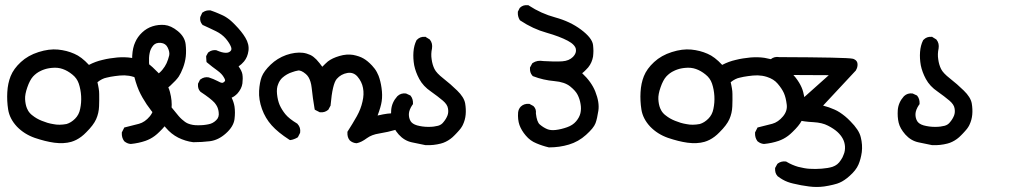

<svg xmlns="http://www.w3.org/2000/svg" viewBox="-20 -454 4040 758"><path d="M495.1 114.3Q481.4 112.8 471.2 104L470.2 103.5L469.7 102.5Q460 88.9 460.9 70.8V68.8L461.9 66.9L468.8 53.2L470.7 49.3L475.1 48.3Q502.4 41.5 528.8 34.7Q552.2 28.3 571.3 5.4Q589.4 -16.6 585.9 -41.5Q582.5 -69.3 574.7 -86.7Q566.9 -104 550.3 -123.5Q542.5 -132.8 532 -139.4Q521.5 -146 507.8 -150.4Q498.5 -153.3 489.5 -154.8Q480.5 -156.2 471.2 -156.5Q461.9 -156.7 452.6 -155.8Q442.9 -154.8 433.8 -153.6Q424.8 -152.3 416.5 -150.9Q408.2 -149.4 400.9 -147.5Q382.8 -144 364.7 -129.4Q366.2 -123 367.4 -116.9Q368.7 -110.8 369.6 -105Q370.6 -99.1 371.1 -93.8Q371.6 -88.4 371.6 -82.5Q372.1 -59.6 371.1 -34.2Q370.1 -7.3 359.6 16.4Q349.1 40 320.3 68.4Q311 78.1 301.3 85.4Q291.5 92.8 281.5 97.9Q271.5 103 261.2 106Q231.9 114.3 194.3 109.4Q176.3 106.9 157 102.1Q137.7 97.2 117.2 90.3Q75.7 75.7 46.9 45.9Q18.1 15.1 12.2 -21.5Q6.8 -56.2 8.8 -90.3Q10.7 -125 22 -153.3Q33.7 -182.6 62.3 -209Q90.8 -235.4 132.3 -248.5Q173.8 -261.7 209 -258.3Q243.7 -254.9 273.4 -241.7Q301.3 -230 331.1 -197.8Q357.4 -211.4 383.8 -217.3Q398.9 -221.2 413.6 -223.4Q428.2 -225.6 442.9 -227.1Q473.1 -229.5 498.5 -225.6Q523.9 -221.2 545.4 -213.9Q553.7 -210.9 563 -204.3Q572.3 -197.8 582.5 -188.5Q592.8 -179.2 605 -166.5Q641.6 -127 650.9 -90.8Q660.2 -55.7 657.2 -25.4Q654.3 4.9 644.5 23.4Q634.8 42 608.9 66.9Q600.1 75.7 591.3 82.3Q582.5 88.9 573.2 93.8Q564 98.6 554.2 102.1Q527.3 111.3 497.1 114.3H496.1ZM242.7 35.6Q260.7 30.3 276.4 14.6Q292 -1 296.4 -23.9Q301.8 -48.8 300.3 -74.7Q298.8 -100.6 291 -124Q283.7 -145.5 265.6 -159.7Q247.1 -174.8 227.5 -181.6Q208 -188.5 184.6 -186Q180.7 -185.5 176.8 -185.1Q172.9 -184.6 169.2 -183.8Q165.5 -183.1 161.9 -182.1Q158.2 -181.2 154.8 -179.9Q151.4 -178.7 148.2 -177.5Q145 -176.3 142.1 -174.8Q132.3 -170.4 124.5 -164.6Q116.7 -158.7 110.4 -151.9Q97.7 -137.7 87.9 -109.4Q78.1 -81.5 79.1 -62.5Q79.6 -52.7 81.3 -43.7Q83 -34.7 86.4 -26.4Q88.4 -21.5 91.3 -16.6Q94.2 -11.7 98.4 -7.1Q102.5 -2.4 107.9 1.5Q124 14.6 145 22.9Q155.8 27.3 167.2 30.8Q178.7 34.2 190.9 36.1Q213.9 41 242.7 35.6Z M742.7 107.4Q727.1 105.5 712.2 100.8Q697.3 96.2 683.6 89.4Q655.8 75.2 634.8 50.3Q614.7 26.9 596.2 5.9Q577.1 -15.6 559.1 -42Q550.3 -55.2 542.5 -68.8Q534.7 -82.5 528.3 -96.7Q514.2 -129.9 506.8 -166.5Q500 -203.6 502 -234.4Q503.9 -266.1 513.7 -287.1Q522.9 -308.6 541 -325.7Q559.1 -342.8 582 -350.1Q604.5 -357.4 629.4 -355.5Q655.3 -353 682.1 -331.1Q709.5 -308.6 712.9 -279.3Q715.8 -252.9 713.4 -230.7Q710.9 -208.5 702.6 -186.5Q698.2 -175.3 694.1 -166.7Q689.9 -158.2 685.5 -151.4Q680.7 -144.5 672.6 -135.7Q664.6 -127 652.3 -115.7Q632.8 -98.1 612.8 -84.5L685.1 3.9Q691.4 11.2 698 17.1Q704.6 22.9 710.4 27.1Q716.3 31.2 722.2 33.7Q740.2 41 762.2 40.5Q768.1 40.5 773.4 40.3Q778.8 40 783.9 39.6Q789.1 39.1 793.9 38.3Q798.8 37.6 803.2 36.6Q811.5 35.2 819.1 31.2Q826.7 27.3 833.5 20.5Q846.2 8.8 843.3 -11.2Q842.8 -14.6 842.3 -17.8Q841.8 -21 840.8 -23.7Q839.8 -26.4 838.9 -29.3Q837.9 -32.2 836.4 -34.7Q835 -37.1 833.5 -39.6Q832 -42 830.3 -44.2Q828.6 -46.4 826.7 -48.8Q812 -64.9 772 -91.3L771 -92.3L770 -93.3Q760.3 -104 761.7 -121.6V-123.5L762.7 -125.5L768.6 -137.2L769.5 -139.2L771.5 -140.6Q786.6 -151.9 804.7 -148.4L805.2 -147.9H805.7Q822.3 -142.6 838.4 -134.3Q851.1 -127 857.4 -127Q861.8 -127 867.2 -132.8Q871.1 -136.2 864.7 -147Q856.9 -162.1 837.9 -175.8Q817.4 -190.4 798.3 -206.5L795.4 -209L794.9 -213.4L793.9 -229V-231.9L794.9 -234.4L800.8 -245.1L801.8 -246.6L803.7 -248Q810.1 -252.9 817.6 -254.9Q825.2 -256.8 833.5 -255.9L835 -255.4L835.9 -254.9Q846.2 -250.5 855.2 -248Q864.3 -245.6 871.1 -245.6Q882.8 -245.1 890.1 -252.4Q896 -258.3 892.1 -268.6Q886.7 -283.2 871.6 -301.3Q856 -319.3 833 -330.6Q820.8 -336.4 808.1 -342.5Q795.4 -348.6 782.2 -354.5L780.3 -355L778.8 -356.9Q768.1 -369.1 770.5 -386.2L771 -387.7L771.5 -388.7L777.3 -401.4L778.3 -403.8L780.8 -405.3Q793 -414.1 809.6 -413.1H810.5L812 -412.6Q816.4 -411.1 821 -409.4Q825.7 -407.7 830.1 -406Q834.5 -404.3 839.1 -402.3Q843.8 -400.4 848.1 -398.4Q852.5 -396.5 856.9 -394.5Q860.4 -393.1 864 -391.1Q867.7 -389.2 871.1 -387Q874.5 -384.8 878.2 -382.3Q881.8 -379.9 885.5 -377Q889.2 -374 892.8 -370.8Q896.5 -367.7 900.1 -364Q903.8 -360.4 907.7 -356.4Q934.6 -329.1 948.7 -305.2Q964.4 -279.3 960.9 -253.4Q957.5 -228.5 943.4 -211.4Q934.1 -200.2 921.9 -191.9Q934.6 -174.3 937 -160.6Q939.5 -144.5 937 -124.5Q935.5 -113.8 930.4 -103.8Q925.3 -93.8 917.5 -85Q906.2 -73.2 894.5 -68.4Q902.8 -51.3 905.8 -33.7Q909.2 -10.7 905.8 16.6Q901.9 45.9 871.6 72.8Q842.3 99.1 808.6 103.5Q792.5 105.5 776.6 106.4Q760.7 107.4 744.1 107.4H743.7ZM600.1 -159.7Q612.3 -167.5 621.6 -179.2Q631.3 -190.9 637.7 -204.6Q644 -218.8 647.9 -234.9Q650.9 -248 642.1 -266.1Q634.3 -282.7 615.2 -284.7Q595.7 -286.6 585.4 -274.9Q579.6 -268.1 575.9 -260.5Q572.3 -252.9 570.8 -244.6Q568.8 -235.4 568.4 -225.6Q567.9 -215.8 568.4 -206.1Q569.3 -186 574.2 -168.9Q577.6 -156.7 582.5 -145L599.1 -158.7L599.6 -159.2Z M1385.7 111.3Q1372.1 109.9 1361.8 101.1L1361.3 100.6L1360.8 100.1Q1350.6 88.4 1351.6 68.8V66.4L1353 64Q1371.6 35.2 1388.7 4.9Q1404.8 -23.9 1411.1 -53.2Q1418 -82 1413.1 -106.9Q1408.7 -131.3 1391.1 -151.9Q1375 -169.9 1351.6 -166Q1326.2 -161.6 1309.6 -142.6Q1292.5 -123 1285.2 -39.1V-37.1L1284.2 -35.6L1277.3 -22.9L1276.4 -21L1274.4 -19.5Q1261.7 -9.3 1244.6 -10.7H1242.7L1240.7 -11.7L1227.1 -18.6L1222.7 -21L1221.7 -25.9Q1214.8 -65.9 1210.4 -107.9Q1209 -120.6 1205.8 -131.1Q1202.6 -141.6 1198 -149.2Q1193.4 -156.7 1187 -162.1Q1177.2 -170.4 1169.2 -173.6Q1161.1 -176.8 1155.8 -175.3Q1150.4 -174.3 1145 -172.9Q1139.6 -171.4 1134.3 -169.4Q1128.9 -167.5 1123.5 -165.5Q1118.2 -163.1 1113.3 -160.4Q1108.4 -157.7 1104 -154.5Q1099.6 -151.4 1095.7 -147.9Q1092.8 -145.5 1090.3 -142.6Q1087.9 -139.6 1085.7 -136.5Q1083.5 -133.3 1081.5 -129.6Q1079.6 -126 1078.1 -121.6Q1071.3 -106 1073.7 -82.5Q1076.2 -58.1 1084 -39.6Q1092.3 -21 1106.4 -3.4Q1120.6 14.2 1152.8 33.7L1153.8 34.2L1154.8 35.6Q1167.5 49.3 1165 68.8L1164.6 70.3L1164.1 71.8L1157.2 85.4L1155.8 87.9L1153.3 89.4Q1150.4 91.3 1147.5 92.5Q1144.5 93.8 1141.4 95Q1138.2 96.2 1135 97.2Q1131.8 98.1 1128.4 98.6L1125 99.1L1121.6 97.2Q1077.6 68.8 1052.7 41Q1027.3 12.7 1014.2 -23.9Q1001 -61 1002.9 -95.2Q1004.9 -128.9 1013.2 -150.9Q1022 -173.3 1048.3 -198.7Q1074.7 -224.1 1109.9 -236.8Q1145.5 -249 1175.8 -245.6Q1183.6 -244.6 1190.9 -242.4Q1198.2 -240.2 1205.1 -237.1Q1211.9 -233.9 1217.8 -229.2Q1223.6 -224.6 1229 -219.2Q1242.7 -204.1 1252.4 -190.4Q1257.8 -196.3 1263.4 -201.4Q1269 -206.5 1274.4 -211.4Q1291.5 -224.6 1319.8 -232.9Q1334.5 -237.3 1347.9 -238.3Q1361.3 -239.3 1374 -237.3Q1386.2 -234.9 1396.5 -231.4Q1406.7 -228 1415 -223.1Q1431.2 -213.9 1448.7 -195.3Q1454.6 -189 1459.5 -182.4Q1464.4 -175.8 1468 -168.9Q1471.7 -162.1 1474.6 -154.8Q1478.5 -144.5 1481.4 -132.6Q1484.4 -120.6 1486.3 -106.9Q1488.3 -93.3 1488.5 -79.8Q1488.8 -66.4 1486.8 -53.7Q1483.9 -33.2 1470.7 2Q1476.6 1 1481.7 -0.2Q1486.8 -1.5 1491.7 -2.4Q1509.3 -5.9 1527.8 -6.8H1530.8L1532.7 -5.9L1545.4 1L1546.9 2L1547.9 2.9Q1561.5 16.1 1557.6 37.6L1557.1 39.6L1556.6 40.5L1549.8 53.2L1547.9 57.1L1543.5 58.1Q1511.7 67.4 1478 72.8Q1462.4 75.2 1450.2 79.8Q1438 84.5 1428.7 91.3Q1417.5 99.6 1407.7 104.5Q1397.9 109.4 1388.7 111.3H1387.2Z M1660.2 119.1Q1632.8 113.3 1606 107.9Q1576.2 101.6 1554.2 77.1Q1533.2 53.2 1527.8 30.3Q1522.5 7.8 1524.4 -20Q1526.9 -49.8 1548.3 -73.7L1548.8 -74.2L1549.3 -74.7Q1563 -87.4 1582.5 -85L1584 -84.5L1585 -84L1597.7 -78.1L1600.1 -77.1L1601.6 -75.2Q1606.4 -69.3 1608.6 -61.5Q1610.8 -53.7 1610.4 -45.4V-42.5L1608.4 -40.5Q1594.7 -20 1594.2 -3.9Q1593.8 12.2 1601.1 24.4Q1604.5 29.8 1610.6 33.9Q1616.7 38.1 1626.5 41Q1637.2 43.9 1648.4 45.4Q1659.7 46.9 1671.4 46.9Q1683.1 46.9 1692.6 45.7Q1702.1 44.4 1709.5 42.5Q1716.3 40.5 1721.7 36.9Q1727.1 33.2 1731.4 27.3Q1741.2 15.6 1746.6 2Q1751.5 -10.7 1748.5 -26.4Q1746.1 -41.5 1728.5 -56.6Q1718.8 -64.9 1706.8 -74Q1694.8 -83 1681.2 -92.8Q1650.9 -113.3 1635.3 -142.1Q1620.6 -169.4 1615.2 -196.3Q1610.4 -223.1 1612.3 -249Q1614.3 -274.9 1624 -294.4L1625 -295.9L1626 -296.9Q1638.7 -310.1 1657.7 -308.6H1660.2L1662.1 -307.1L1674.8 -299.3L1676.3 -298.3L1677.2 -297.4Q1683.1 -290 1685.1 -281.2Q1687 -272.5 1685.5 -262.7Q1680.7 -240.7 1684.1 -219.7Q1687 -198.2 1695.3 -181.6Q1703.1 -165.5 1730 -144.5Q1759.3 -121.6 1784.7 -96.7Q1812 -70.3 1816.4 -45.9Q1820.3 -22.9 1818.4 -1.5Q1817.4 9.3 1814.7 19Q1812 28.8 1808.1 37.1Q1807.1 40 1805.4 42.7Q1803.7 45.4 1802 48.3Q1800.3 51.3 1797.9 54.2Q1795.4 57.1 1793 60.1Q1790.5 63 1787.6 66.2Q1784.7 69.3 1781.5 72.8Q1778.3 76.2 1774.9 79.6Q1766.6 88.4 1757.8 94.7Q1749 101.1 1739.5 105.7Q1730 110.4 1720.2 112.8Q1692.4 120.1 1661.6 119.1H1661.1Z M2145 127.4Q2139.2 126 2133.1 124.3Q2127 122.6 2121.1 120.6Q2115.2 118.7 2109.4 116.5Q2103.5 114.3 2097.7 111.8Q2073.2 102.1 2055.7 81.1Q2046.9 70.8 2040.8 60.5Q2034.7 50.3 2030.8 39.6Q2023.4 18.1 2025.4 -9.8Q2026.9 -23.9 2036.1 -33.2V-33.7H2036.6Q2049.3 -45.4 2067.9 -43.9H2070.3L2071.8 -43L2084.5 -36.1L2085.9 -35.2L2086.9 -34.2Q2097.7 -23.4 2095.7 -5.9Q2099.6 28.3 2111.3 37.6Q2125 49.3 2140.1 55.7Q2153.8 61.5 2173.8 59.1Q2195.3 56.6 2218.8 48.3Q2241.2 40.5 2254.4 24.9Q2267.6 9.3 2271.5 -7.3Q2275.4 -24.9 2272 -43.5Q2269 -62.5 2260.7 -79.1Q2252.9 -95.2 2231 -112.8Q2209 -130.4 2168.9 -133.8Q2124.5 -137.7 2085.4 -152.8L2083 -153.8L2081.5 -155.8Q2076.2 -161.6 2074 -169.2Q2071.8 -176.8 2072.3 -185.1V-187.5L2073.2 -189L2080.1 -201.7L2081.5 -204.1L2083.5 -205.6Q2101.1 -217.3 2125.5 -212.9Q2170.4 -210 2199.7 -211.9Q2213.4 -212.9 2223.9 -217.3Q2234.4 -221.7 2242.2 -229.5Q2256.8 -244.6 2253.4 -260.7Q2252 -268.6 2244.1 -276.9Q2236.3 -285.2 2221.7 -293Q2189.5 -310.1 2138.2 -324.7Q2084 -339.8 2034.7 -372.6L2032.7 -374L2031.7 -375.5Q2023.4 -389.2 2024.4 -405.8V-407.7L2025.4 -409.7L2031.2 -421.4L2032.2 -422.9L2033.7 -424.3Q2045.4 -435.1 2063 -433.6H2065.9L2067.9 -432.1Q2116.2 -400.4 2171.9 -385.3Q2231 -369.1 2273.4 -337.4Q2317.9 -304.2 2321.3 -276.4Q2321.8 -270.5 2322.3 -264.6Q2322.8 -258.8 2322.8 -252.9Q2322.8 -247.1 2322.3 -241.5Q2321.8 -235.8 2321.3 -230.5Q2319.3 -219.2 2314.7 -208.5Q2310.1 -197.8 2302.2 -188Q2299.8 -185.5 2297.6 -183.1Q2295.4 -180.7 2293 -178.2Q2290.5 -175.8 2288.1 -173.3Q2285.6 -170.9 2283.2 -168.9Q2280.8 -167 2278.3 -165Q2314.9 -130.9 2330.1 -92.8Q2347.2 -49.8 2342.3 -17.1Q2339.8 -1.5 2337.2 10.7Q2334.5 22.9 2331.1 32.2Q2327.1 42.5 2317.9 53.7Q2308.6 64.9 2293.5 78.6Q2263.7 105.5 2226.1 116.7Q2189 127.9 2147.5 127.9H2146.5Z M2995.1 114.3Q2981.4 112.8 2971.2 104L2970.2 103.5L2969.7 102.5Q2960 88.9 2960.9 70.8V68.8L2961.9 66.9L2968.8 53.2L2970.7 49.3L2975.1 48.3Q3002.4 41.5 3028.8 34.7Q3052.2 28.3 3071.3 5.4Q3089.4 -16.6 3085.9 -41.5Q3082.5 -69.3 3074.7 -86.7Q3066.9 -104 3050.3 -123.5Q3042.5 -132.8 3032 -139.4Q3021.5 -146 3007.8 -150.4Q2998.5 -153.3 2989.5 -154.8Q2980.5 -156.2 2971.2 -156.5Q2961.9 -156.7 2952.6 -155.8Q2942.9 -154.8 2933.8 -153.6Q2924.8 -152.3 2916.5 -150.9Q2908.2 -149.4 2900.9 -147.5Q2882.8 -144 2864.7 -129.4Q2866.2 -123 2867.4 -116.9Q2868.7 -110.8 2869.6 -105Q2870.6 -99.1 2871.1 -93.8Q2871.6 -88.4 2871.6 -82.5Q2872.1 -59.6 2871.1 -34.2Q2870.1 -7.3 2859.6 16.4Q2849.1 40 2820.3 68.4Q2811 78.1 2801.3 85.4Q2791.5 92.8 2781.5 97.9Q2771.5 103 2761.2 106Q2731.9 114.3 2694.3 109.4Q2676.3 106.9 2657 102.1Q2637.7 97.2 2617.2 90.3Q2575.7 75.7 2546.9 45.9Q2518.1 15.1 2512.2 -21.5Q2506.8 -56.2 2508.8 -90.3Q2510.7 -125 2522 -153.3Q2533.7 -182.6 2562.3 -209Q2590.8 -235.4 2632.3 -248.5Q2673.8 -261.7 2709 -258.3Q2743.7 -254.9 2773.4 -241.7Q2801.3 -230 2831.1 -197.8Q2857.4 -211.4 2883.8 -217.3Q2898.9 -221.2 2913.6 -223.4Q2928.2 -225.6 2942.9 -227.1Q2973.1 -229.5 2998.5 -225.6Q3023.9 -221.2 3045.4 -213.9Q3053.7 -210.9 3063 -204.3Q3072.3 -197.8 3082.5 -188.5Q3092.8 -179.2 3105 -166.5Q3141.6 -127 3150.9 -90.8Q3160.2 -55.7 3157.2 -25.4Q3154.3 4.9 3144.5 23.4Q3134.8 42 3108.9 66.9Q3100.1 75.7 3091.3 82.3Q3082.5 88.9 3073.2 93.8Q3064 98.6 3054.2 102.1Q3027.3 111.3 2997.1 114.3H2996.1ZM2742.7 35.6Q2760.7 30.3 2776.4 14.6Q2792 -1 2796.4 -23.9Q2801.8 -48.8 2800.3 -74.7Q2798.8 -100.6 2791 -124Q2783.7 -145.5 2765.6 -159.7Q2747.1 -174.8 2727.5 -181.6Q2708 -188.5 2684.6 -186Q2680.7 -185.5 2676.8 -185.1Q2672.9 -184.6 2669.2 -183.8Q2665.5 -183.1 2661.9 -182.1Q2658.2 -181.2 2654.8 -179.9Q2651.4 -178.7 2648.2 -177.5Q2645 -176.3 2642.1 -174.8Q2632.3 -170.4 2624.5 -164.6Q2616.7 -158.7 2610.4 -151.9Q2597.7 -137.7 2587.9 -109.4Q2578.1 -81.5 2579.1 -62.5Q2579.6 -52.7 2581.3 -43.7Q2583 -34.7 2586.4 -26.4Q2588.4 -21.5 2591.3 -16.6Q2594.2 -11.7 2598.4 -7.1Q2602.5 -2.4 2607.9 1.5Q2624 14.6 2645 22.9Q2655.8 27.3 2667.2 30.8Q2678.7 34.2 2690.9 36.1Q2713.9 41 2742.7 35.6Z M3174.3 282.2Q3142.6 278.3 3110.8 270.5Q3100.1 268.1 3089.6 264.2Q3079.1 260.3 3069.3 254.6Q3059.6 249 3050.8 242.2L3049.8 241.7L3049.3 240.7Q3043.9 234.9 3041.7 227.3Q3039.6 219.7 3040 211.4V209L3041 207.5L3047.9 194.8L3049.3 192.9L3050.8 191.4Q3064.9 181.2 3082.5 183.6L3084.5 184.1L3085.9 185.1Q3107.4 197.8 3130.9 204.6Q3143.1 207.5 3154.5 209.7Q3166 211.9 3176.8 212.4Q3199.2 213.9 3224.1 211.9Q3249 210 3266.6 204.6Q3272 202.6 3276.6 200.2Q3281.2 197.8 3285.2 194.6Q3289.1 191.4 3293 187Q3296.4 182.6 3299.8 177.7Q3303.2 172.9 3305.9 167.7Q3308.6 162.6 3310.5 156.7Q3314 148.9 3315.2 140.6Q3316.4 132.3 3315.9 123.5Q3314.5 106.4 3307.1 93.3Q3299.8 79.6 3286.1 66.9Q3271.5 53.7 3248.5 42Q3237.3 36.1 3223.1 32.7Q3209 29.3 3191.4 28.3Q3153.8 26.4 3129.4 20Q3112.8 16.1 3108.4 1.7Q3104 -12.7 3110.8 -29.8L3111.8 -32.2L3113.8 -33.7L3252 -157.2L3051.8 -158.2Q3035.2 -158.2 3023.9 -168.5L3023.4 -168.9L3022.9 -169.4Q3011.2 -183.1 3012.7 -200.7V-203.1L3013.7 -204.6L3020.5 -217.3L3021.5 -219.2L3022.9 -220.2Q3037.1 -231.9 3056.6 -228.5Q3324.2 -227.5 3346.2 -222.2Q3348.1 -221.7 3349.9 -221.2Q3351.6 -220.7 3353 -219.7Q3364.7 -213.9 3365.5 -201.2Q3366.2 -188.5 3359.4 -177.2L3358.9 -175.8L3357.9 -174.8L3229.5 -37.1Q3252.9 -31.2 3274.4 -21.5Q3284.7 -17.1 3295.2 -10.3Q3305.7 -3.4 3316.2 5.1Q3326.7 13.7 3337.4 24.9Q3354 41.5 3364.5 57.4Q3375 73.2 3378.4 88.4Q3385.7 117.7 3382.3 146.5Q3378.4 174.3 3369.1 195.8Q3364.3 207 3355.5 218.3Q3346.7 229.5 3334 240.7Q3329.1 245.1 3324.2 249Q3319.3 252.9 3314.2 256.3Q3309.1 259.8 3304.2 262.5Q3299.3 265.1 3294.4 267.3Q3289.6 269.5 3284.7 271Q3276.9 273.4 3268.6 275.4Q3260.3 277.3 3251.5 279.1Q3242.7 280.8 3233.4 282.2Q3204.1 286.1 3174.3 282.2Z M3660.2 119.1Q3632.8 113.3 3606 107.9Q3576.2 101.6 3554.2 77.1Q3533.2 53.2 3527.8 30.3Q3522.5 7.8 3524.4 -20Q3526.9 -49.8 3548.3 -73.7L3548.8 -74.2L3549.3 -74.7Q3563 -87.4 3582.5 -85L3584 -84.5L3585 -84L3597.7 -78.1L3600.1 -77.1L3601.6 -75.2Q3606.4 -69.3 3608.6 -61.5Q3610.8 -53.7 3610.4 -45.4V-42.5L3608.4 -40.5Q3594.7 -20 3594.2 -3.9Q3593.8 12.2 3601.1 24.4Q3604.5 29.8 3610.6 33.9Q3616.7 38.1 3626.5 41Q3637.2 43.9 3648.4 45.4Q3659.7 46.9 3671.4 46.9Q3683.1 46.9 3692.6 45.7Q3702.1 44.4 3709.5 42.5Q3716.3 40.5 3721.7 36.9Q3727.1 33.2 3731.4 27.3Q3741.2 15.6 3746.6 2Q3751.5 -10.7 3748.5 -26.4Q3746.1 -41.5 3728.5 -56.6Q3718.8 -64.9 3706.8 -74Q3694.8 -83 3681.2 -92.8Q3650.9 -113.3 3635.3 -142.1Q3620.6 -169.4 3615.2 -196.3Q3610.4 -223.1 3612.3 -249Q3614.3 -274.9 3624 -294.4L3625 -295.9L3626 -296.9Q3638.7 -310.1 3657.7 -308.6H3660.2L3662.1 -307.1L3674.8 -299.3L3676.3 -298.3L3677.2 -297.4Q3683.1 -290 3685.1 -281.2Q3687 -272.5 3685.5 -262.7Q3680.7 -240.7 3684.1 -219.7Q3687 -198.2 3695.3 -181.6Q3703.1 -165.5 3730 -144.5Q3759.3 -121.6 3784.7 -96.7Q3812 -70.3 3816.4 -45.9Q3820.3 -22.9 3818.4 -1.5Q3817.4 9.3 3814.7 19Q3812 28.8 3808.1 37.1Q3807.1 40 3805.4 42.7Q3803.7 45.4 3802 48.3Q3800.3 51.3 3797.9 54.2Q3795.4 57.1 3793 60.1Q3790.5 63 3787.6 66.2Q3784.7 69.3 3781.5 72.8Q3778.3 76.2 3774.9 79.6Q3766.6 88.4 3757.8 94.7Q3749 101.1 3739.5 105.7Q3730 110.4 3720.2 112.8Q3692.4 120.1 3661.6 119.1H3661.1Z"/></svg>

Font: NaikaiFont
Style: Bold
Weight: 700
Version: Version 1.89